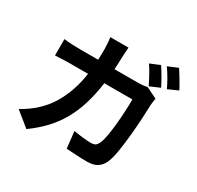

<svg xmlns="http://www.w3.org/2000/svg" viewBox="-179 -1018 1314 1279"><g transform="rotate(30 478.0 -378.0)"><path d="M60 -37Q188 -108 255 -217Q322 -326 343 -471H217Q193 -471 157.5 -470Q122 -469 91 -467V-593Q121 -589 155.5 -587.5Q190 -586 217 -586H354Q355 -606 355.5 -627Q356 -648 356 -669Q356 -685 354 -712.5Q352 -740 349 -757H489Q487 -740 486 -714Q485 -688 484 -671Q483 -648 482.5 -627.5Q482 -607 480 -586H660Q698 -586 732 -593L815 -552Q813 -540 810.5 -525Q808 -510 808 -502Q807 -463 803.5 -399Q800 -335 793.5 -266Q787 -197 777 -133.5Q767 -70 751 -33Q735 2 706.5 20.5Q678 39 628 39Q587 39 545.5 36.5Q504 34 469 32L455 -96Q490 -90 525.5 -86Q561 -82 589 -82Q612 -82 623.5 -90.5Q635 -99 643 -117Q654 -140 661.5 -183.5Q669 -227 674 -278Q679 -329 681.5 -380.5Q684 -432 684 -471H468Q455 -376 431 -299.5Q407 -223 370.5 -160Q334 -97 284.5 -45Q235 7 171 53ZM735 -765Q744 -752 754.5 -735Q765 -718 775.5 -700Q786 -682 795 -664.5Q804 -647 811 -634L734 -601Q720 -631 699.5 -668.5Q679 -706 660 -734ZM849 -645Q835 -675 813.5 -712.5Q792 -750 772 -777L848 -809Q857 -795 868 -777.5Q879 -760 889.5 -742.5Q900 -725 909.5 -708Q919 -691 925 -679Z"/></g></svg>

Font: Kinto Sans
Style: Bold
Weight: 700
Designer: Authors: Ryoko NISHIZUKA  (kana & ideographs); Paul D. Hunt (Latin, Greek & Cyrillic); Wenlong ZHANG  (bopomofo); Sandol
Foundry: Adobe Systems Incorporated, ookami Inc.
Version: Version 0.001